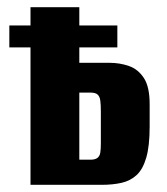

<svg xmlns="http://www.w3.org/2000/svg" viewBox="-20 -515 466 535"><path d="M65 0V-495H201V-340H285Q314 -340 339.5 -331Q365 -322 381 -297.5Q397 -273 397 -225V-162Q397 -108 387.5 -75.5Q378 -43 360.5 -27Q343 -11 318.5 -5.5Q294 0 264 0ZM201 -70H232Q245 -70 251.5 -75Q258 -80 259.5 -90Q261 -100 261 -115V-205Q261 -223 259.5 -234.5Q258 -246 252 -251.5Q246 -257 232 -257H201ZM6 -383V-444H307V-383Z"/></svg>

Font: Alumni Sans ExtraBold
Style: Regular
Weight: 800
Designer: Robert E. Leuschke
Foundry: Robert E. Leuschke
Version: Version 1.018